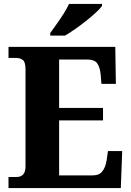

<svg xmlns="http://www.w3.org/2000/svg" viewBox="-20 -951 663 971"><path d="M23 0V-56H64Q109 -56 109 -109V-600Q109 -638 95 -648Q81 -658 62 -658H23V-714H563L566 -527H493L489 -575Q485 -613 471 -631.5Q457 -650 422 -650H279V-405H501V-342H279V-64H449Q482 -64 498 -85Q514 -106 519 -139L526 -187H598L591 0ZM234 -784Q248 -804 266.5 -829.5Q285 -855 302 -882Q319 -909 329 -931H496V-921Q487 -908 466 -888.5Q445 -869 417.5 -847Q390 -825 361.5 -805Q333 -785 309 -771H234Z"/></svg>

Font: Noto Serif Ethiopic SemiCondensed ExtraBold
Style: Regular
Weight: 800
Width: 4
Designer: Monotype Design Team
Foundry: Monotype Imaging Inc.
Version: Version 2.102; ttfautohint (v1.8.4.7-5d5b)